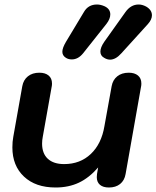

<svg xmlns="http://www.w3.org/2000/svg" viewBox="-20 -823 695 853"><path d="M35 -168Q35 -194 39 -215L79 -440Q84 -468 104 -484Q124 -500 155 -500Q181 -500 196 -487.5Q211 -475 211 -452Q211 -444 210 -440L170 -215Q167 -200 167 -185Q167 -141 192.5 -117.5Q218 -94 265 -94Q336 -94 383.5 -139Q431 -184 444 -263L476 -440Q481 -468 501 -484Q521 -500 552 -500Q578 -500 593 -487.5Q608 -475 608 -452Q608 -444 607 -440L538 -50Q533 -21 513.5 -5.5Q494 10 464 10Q438 10 424 -2Q410 -14 410 -36Q410 -45 411 -50L416 -79Q376 -33 330.5 -11.5Q285 10 227 10Q138 10 86.5 -38.5Q35 -87 35 -168ZM426 -594Q426 -612 443 -637L537 -769Q561 -803 596 -803Q612 -803 629 -794Q655 -779 655 -755Q655 -736 637 -716L519 -586Q494 -558 469 -558Q456 -558 443 -566Q426 -575 426 -594ZM257 -593Q257 -610 273 -637L353 -770Q372 -803 411 -803Q427 -803 445 -795Q470 -783 470 -759Q470 -739 453 -717L349 -586Q327 -559 299 -559Q284 -559 273 -566Q257 -576 257 -593Z"/></svg>

Font: Kodchasan
Style: Bold Italic
Weight: 700
Italic angle: -10°
Version: Version 1.000; ttfautohint (v1.6)